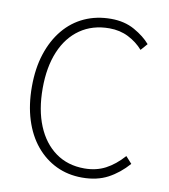

<svg xmlns="http://www.w3.org/2000/svg" viewBox="-84 -813 791 897"><g transform="rotate(10 311.5 -364.0)"><path d="M365 13Q298 13 242.5 -13.5Q187 -40 146 -89.5Q105 -139 83 -209Q61 -279 61 -365Q61 -452 83.5 -521Q106 -590 147 -639.5Q188 -689 245 -715Q302 -741 371 -741Q435 -741 483 -714Q531 -687 559 -654L531 -622Q502 -655 461.5 -675.5Q421 -696 371 -696Q291 -696 232.5 -655.5Q174 -615 143 -541Q112 -467 112 -366Q112 -264 143 -189Q174 -114 231.5 -72.5Q289 -31 368 -31Q424 -31 468 -54Q512 -77 552 -122L581 -90Q539 -42 487.5 -14.5Q436 13 365 13Z"/></g></svg>

Font: Noto Sans SC Thin ExtraLight
Style: Regular
Weight: 250
Version: Version 2.004-H2;hotconv 1.0.118;makeotfexe 2.5.65603